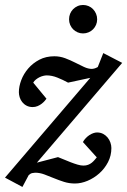

<svg xmlns="http://www.w3.org/2000/svg" viewBox="-36 -718 506 764"><path d="M110.8 -70.8 194.8 -92.8Q205.1 -88.9 218.3 -83.3Q231.4 -77.6 245.4 -72.3Q259.3 -66.9 272.5 -63Q285.6 -59.1 295.9 -59.1Q306.6 -59.1 314.7 -62.3Q322.8 -65.4 328.9 -70.3Q335 -75.2 339.8 -80.8Q344.7 -86.4 349.1 -91.8L293.9 -152.8Q298.8 -161.6 305.7 -168.7Q312.5 -175.8 320.1 -180.7Q327.6 -185.5 335.4 -188.2Q343.3 -190.9 350.1 -190.9Q363.8 -190.9 374.3 -185.3Q384.8 -179.7 392.1 -170.9Q399.4 -162.1 403.3 -150.9Q407.2 -139.6 407.2 -128.9Q407.2 -98.6 393.8 -72.8Q380.4 -46.9 359.1 -28.1Q337.9 -9.3 312.3 1.5Q286.6 12.2 262.2 12.2Q239.3 12.2 218.5 5.6Q197.8 -1 178.5 -9Q159.2 -17.1 140.6 -23.9Q122.1 -30.8 104 -30.8Q100.1 -30.8 92.5 -29.3Q85 -27.8 78.1 -21L53.2 25.9L-16.1 -11.2L323.2 -408.2L234.9 -389.2Q214.4 -400.4 192.4 -409.2Q170.4 -418 149.9 -418Q143.6 -418 135.7 -416Q127.9 -414.1 120.6 -410.4Q113.3 -406.7 106.7 -401.4Q100.1 -396 96.2 -389.2L148.9 -325.2Q147 -322.3 142.1 -316.7Q137.2 -311 130.1 -305.4Q123 -299.8 113.8 -295.9Q104.5 -292 94.2 -292Q80.1 -292 69.6 -297.6Q59.1 -303.2 52.2 -312Q45.4 -320.8 42.2 -331.3Q39.1 -341.8 39.1 -351.1Q39.1 -374 48.6 -399.2Q58.1 -424.3 76.4 -445.6Q94.7 -466.8 120.8 -480.5Q147 -494.1 180.2 -494.1Q202.6 -494.1 223.4 -486.3Q244.1 -478.5 262.7 -469Q281.2 -459.5 298.1 -451.7Q314.9 -443.8 330.1 -443.8Q333 -443.8 338.4 -445.1Q343.8 -446.3 353 -451.2L375 -506.8L450.2 -467.8ZM350.6 -641.1Q350.6 -629.4 346.2 -619.1Q341.8 -608.9 334.2 -601.3Q326.7 -593.8 316.4 -589.4Q306.2 -585 294.4 -585Q282.7 -585 272.7 -589.4Q262.7 -593.8 255.1 -601.3Q247.6 -608.9 243.2 -619.1Q238.8 -629.4 238.8 -641.1Q238.8 -652.8 242.9 -663.1Q247.1 -673.3 254.6 -681.2Q262.2 -689 272.5 -693.6Q282.7 -698.2 294.4 -698.2Q306.2 -698.2 316.4 -693.8Q326.7 -689.5 334.2 -681.6Q341.8 -673.8 346.2 -663.3Q350.6 -652.8 350.6 -641.1Z"/></svg>

Font: Charis SIL Am
Style: Italic
Weight: 400
Italic angle: -11°
Foundry: SIL International
Version: Version 5.000